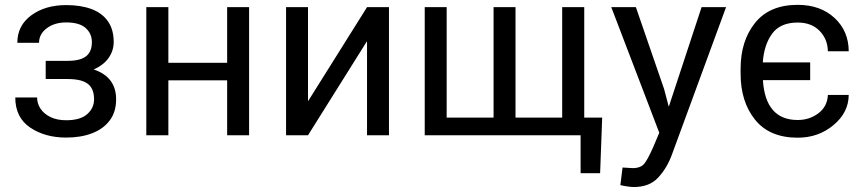

<svg xmlns="http://www.w3.org/2000/svg" viewBox="-20 -558 3560 792"><path d="M253 9.5Q165.5 9.5 104.2 -32Q43 -73.5 43 -156H133Q133 -131 147.2 -109.5Q161.5 -88 188.5 -75Q215.5 -62 253 -62Q311 -62 339.5 -87Q368 -112 368 -148.5Q368 -192.5 342.2 -212.2Q316.5 -232 259 -232H168.5V-307H259Q311 -307 335 -325.8Q359 -344.5 359 -384.5Q359 -419.5 333.2 -442.5Q307.5 -465.5 253 -465.5Q205 -465.5 173 -441.5Q141 -417.5 141 -381.5H51.5Q51.5 -452.5 109 -494.8Q166.5 -537 253 -537Q313 -537 357 -520.8Q401 -504.5 425 -470.5Q449 -436.5 449 -384.5Q449 -349.5 428.5 -319.8Q408 -290 366.5 -271.5Q459 -240.5 459 -148.5Q459 -96 432.5 -61Q406 -26 359.8 -8.2Q313.5 9.5 253 9.5Z M1007.5 0H917V-226.5H674.5V0H583.5V-528.5H674.5V-299H917V-528.5H1007.5Z M1584.5 0H1494V-386H1492.5L1250.5 0H1160V-528.5H1250.5V-142.5H1252L1494 -528.5H1584.5Z M2455.5 156.5H2375V0H1732V-528.5H1822.5V-73H2016V-528.5H2106.5V-73H2299V-528.5H2390V-73H2464Z M2594.5 213.5Q2583 213.5 2565.8 210.8Q2548.5 208 2539 205.5L2548 133L2590 135.5Q2623 135.5 2638 116.8Q2653 98 2675.5 46.5L2699.5 -10.5L2501.5 -528.5H2603L2719.5 -190.5L2738 -120H2739.5L2874 -528.5H2975L2751 81.5Q2731 135.5 2695 174.5Q2659 213.5 2594.5 213.5Z M3270.5 10Q3154.5 10 3094.8 -64Q3035 -138 3035 -254V-274.5Q3035 -389.5 3094.8 -463.8Q3154.5 -538 3270.5 -538Q3364 -538 3422.2 -484.2Q3480.5 -430.5 3481 -346.5H3395Q3394 -397 3360.5 -431Q3327 -465 3270.5 -465Q3198.5 -465 3165 -419Q3131.5 -373 3126.5 -300.5H3322V-227.5H3127Q3137.5 -63 3270.5 -63Q3319.5 -63 3356.2 -91Q3393 -119 3395 -166.5H3481Q3480.5 -94 3418.2 -42Q3356 10 3270.5 10Z"/></svg>

Font: Roberto Sans
Style: Regular
Weight: 400
Designer: Google (font) & Cristiano Sobral (main changes)
Version: Version 1.500; ttfautohint (v1.8.4.7-5d5b-dirty)